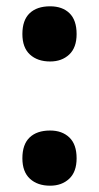

<svg xmlns="http://www.w3.org/2000/svg" viewBox="-20 -577 314 609"><path d="M51 -469Q51 -513 74 -535Q97 -557 139 -557Q178 -557 200.5 -535Q223 -513 223 -469Q223 -426 199.5 -404Q176 -382 139 -382Q99 -382 75 -404Q51 -426 51 -469ZM51 -75Q51 -119 74 -141Q97 -163 139 -163Q177 -163 200 -141Q223 -119 223 -75Q223 -32 199.5 -10Q176 12 139 12Q99 12 75 -10Q51 -32 51 -75Z"/></svg>

Font: Noto Sans Arabic UI Cn XBd
Style: Regular
Weight: 800
Width: 3
Designer: Monotype Design Team, Nadine Chahine and Nizar Qandah
Foundry: Monotype Imaging Inc.
Version: Version 2.010; ttfautohint (v1.8.4.7-5d5b)